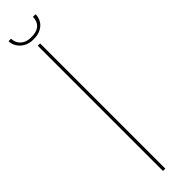

<svg xmlns="http://www.w3.org/2000/svg" viewBox="-243 -658 643 643"><g transform="rotate(-45 78.0 -336.5)"><path d="M59.5 0H70.5V-593H59.5ZM64.5 -618Q87 -618 101.2 -626Q115.5 -634 122.2 -646.5Q129 -659 129 -673H116.5Q116.5 -662 112 -651.8Q107.5 -641.5 96.2 -635Q85 -628.5 64.5 -628.5Q46 -628.5 34.8 -635.2Q23.5 -642 18.2 -652Q13 -662 13 -673H1Q1 -659 8.8 -646.5Q16.5 -634 30.5 -626Q44.5 -618 64.5 -618Z"/></g></svg>

Font: Anybody UltraCondensed Thin Thin
Style: Regular
Weight: 250
Version: Version 1.111